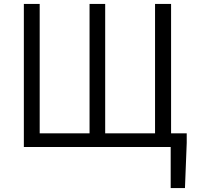

<svg xmlns="http://www.w3.org/2000/svg" viewBox="-20 -752 1006 982"><path d="M102 -732H183V-70H438V-732H518V-70H773V-732H855V-70H935V-21L926 210H853V0H102Z"/></svg>

Font: Source Han Sans CN Normal
Style: Regular
Weight: 350
Designer: Ryoko NISHIZUKA 西塚涼子 (kana, bopomofo & ideographs); Paul D. Hunt (Latin, Greek & Cyrillic); Sandoll Communications 산돌커뮤니
Foundry: Adobe
Version: Version 2.004;hotconv 1.0.118;makeotfexe 2.5.65603